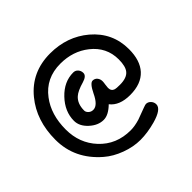

<svg xmlns="http://www.w3.org/2000/svg" viewBox="-197 -1027 1326 1326"><g transform="rotate(-45 465.5 -364.0)"><path d="M637.7 -201.2Q585.9 -201.2 548.3 -216.3Q510.7 -231.4 487.8 -261.2Q461.4 -235.4 436.3 -222.2Q411.1 -209 387.2 -209Q333 -209 284.9 -253.2Q236.8 -297.4 236.8 -350.1Q236.8 -440.4 307.9 -515.1Q378.9 -589.8 469.2 -589.8Q489.7 -589.8 503.4 -574.7Q517.1 -559.6 517.1 -538.1Q517.1 -508.8 468.3 -494.6Q403.3 -476.1 376.5 -452.1Q336.9 -417.5 336.9 -350.1Q336.9 -335.9 350.1 -322.8Q365.2 -308.1 387.7 -309.1Q430.2 -311 466.3 -388.2Q499 -455.6 524.4 -455.6Q544.9 -455.6 557.6 -440.4Q570.3 -425.3 570.3 -403.3Q570.3 -393.6 567.1 -374Q564 -354.5 564 -344.7Q564 -313 591.3 -304.7Q602.1 -301.3 637.7 -301.3Q704.6 -301.3 731.4 -334Q755.9 -363.3 755.9 -431.2Q755.9 -550.8 659.7 -626.5Q571.8 -695.8 449.7 -695.8Q307.6 -695.8 227.1 -588.4Q154.3 -492.7 154.3 -347.7Q154.3 -213.9 239.7 -122.1Q328.6 -26.4 468.3 -26.4Q507.8 -26.4 557.6 -41.5L643.1 -73.2Q664.6 -81.1 670.9 -81.1Q690.9 -81.1 705.6 -65.2Q720.2 -49.3 720.2 -28.3Q720.2 18.1 616.2 46.9Q537.6 68.4 469.2 68.4Q400.4 68.4 328.4 41.7Q256.3 15.1 205.1 -29.3Q53.7 -160.2 53.7 -347.7Q53.7 -535.2 157.2 -661.1Q267.1 -795.9 449.7 -795.9Q614.7 -795.9 732.4 -696.8Q856 -591.8 856 -431.2Q856 -321.3 802.2 -262.2Q746.1 -201.2 637.7 -201.2Z"/></g></svg>

Font: Bharatayuddha
Style: Regular
Weight: 400
Designer: R.S. Wihananto
Foundry: R.S. Wihananto
Version: Version 2.0.1